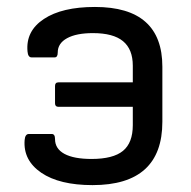

<svg xmlns="http://www.w3.org/2000/svg" viewBox="-20 -520 549 552"><path d="M246.1 12.2Q150.9 12.2 98.6 -23.4Q46.4 -59.1 50.8 -117.2Q52.2 -134.8 63 -134.8H128.9Q138.2 -134.8 138.2 -120.1Q138.2 -92.3 165.3 -77.6Q192.4 -63 243.2 -63Q305.2 -63 333.5 -86.2Q361.8 -109.4 361.8 -160.2V-212.9H147.9Q138.2 -212.9 138.2 -223.1V-272.9Q138.2 -283.2 147.9 -283.2H361.8V-331.1Q361.8 -378.4 333.7 -401.6Q305.7 -424.8 247.1 -424.8Q199.7 -424.8 172.9 -410.2Q146 -395.5 146 -369.1Q146 -355 137.2 -355H70.8Q60.5 -355 59.1 -372.1Q53.7 -430.7 106 -465.3Q158.2 -500 252.9 -500Q446.8 -500 446.8 -328.1V-169.9Q446.8 12.2 246.1 12.2Z"/></svg>

Font: Sofia Sans
Style: Regular
Weight: 400
Designer: Botio Nikoltchev, Ani Petrova
Foundry: lettersoup
Version: Version 4.100